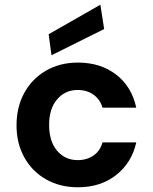

<svg xmlns="http://www.w3.org/2000/svg" viewBox="-20 -781 647 813"><path d="M310 12Q234 12 175 -21.5Q116 -55 83 -114.5Q50 -174 50 -250Q50 -328 83 -388Q116 -448 175 -482Q234 -516 310 -516Q406 -516 472 -465Q538 -414 557 -325H414Q404 -360 376 -380Q348 -400 309 -400Q256 -400 222 -360.5Q188 -321 188 -252Q188 -182 222 -142.5Q256 -103 309 -103Q348 -103 376 -122.5Q404 -142 414 -178H557Q538 -92 472 -40Q406 12 310 12ZM198 -547 186 -636 405 -761 421 -658Z"/></svg>

Font: DM Sans
Style: Bold
Weight: 700
Designer: Colophon Foundry, Jonny Pinhorn
Foundry: Colophon Foundry
Version: Version 4.004; ttfautohint (v1.8.4.7-5d5b)